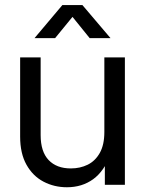

<svg xmlns="http://www.w3.org/2000/svg" viewBox="-20 -748 587 777"><path d="M251 9.8Q199.2 9.8 156 -12.9Q112.8 -35.6 87.2 -81.3Q61.5 -127 61.5 -195.3V-515.6H144.5V-201.2Q144.5 -134.3 176.8 -100.3Q209 -66.4 266.6 -66.4Q304.2 -66.4 335 -81.5Q365.7 -96.7 384 -129.4Q402.3 -162.1 402.3 -213.9V-515.6H485.4V0H404.3V-125H427.7Q402.3 -55.7 357.2 -22.9Q312 9.8 251 9.8ZM203.1 -593.8H120.1V-594.2L232.4 -727.5H313.5L426.8 -594.2V-593.8H342.8L273.4 -679.7Z"/></svg>

Font: Inter Khmer Looped
Style: Regular
Weight: 400
Designer: Rasmus Andersson, Sovichet Tep
Foundry: Anagata Design
Version: Version 1.000